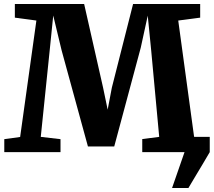

<svg xmlns="http://www.w3.org/2000/svg" viewBox="-20 -763 1072 963"><path d="M843 180 905.5 0V-76.5H1032V0Q1015.5 28.5 995 62.8Q974.5 97 955.8 128.2Q937 159.5 925 180ZM81 -76 162.5 -660 54.5 -674.5V-743H402L497 -323.5L520 -213L541 -323.5L647.5 -743H984V-674.5L874 -660L953.5 -77L1030.5 -65V0H693.5V-65.5L778.5 -76.5L738.5 -508L721 -684.5L686 -524L553 -28.5H421L289 -510.5L247 -685L229 -508L184.5 -76.5L283.5 -65V0H1.5V-65Z"/></svg>

Font: Merriweather 20pt Black
Style: Regular
Weight: 900
Version: Version 2.100